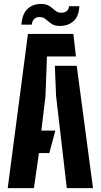

<svg xmlns="http://www.w3.org/2000/svg" viewBox="-20 -976 522 996"><path d="M20 0 125 -800H360.5L374 -683H223.5L216 -477L194.5 -298.5H267L236 -182H182L156 0ZM326.5 0 271 -477.5 264.5 -634.5H378L462.5 0ZM338 -944H391.5Q389 -889.5 360.2 -865.2Q331.5 -841 288.5 -841.5Q262.5 -841.5 246.8 -852.8Q231 -864 218 -875.5Q205 -887 187.5 -887.5Q169.5 -888.5 158.2 -878.2Q147 -868 144.5 -848H91Q95 -904 123.2 -930.2Q151.5 -956.5 195 -955.5Q216 -955 229.2 -948.5Q242.5 -942 252.2 -933Q262 -924 271.8 -917.2Q281.5 -910.5 294.5 -910Q314.5 -909 326 -918.5Q337.5 -928 338 -944Z"/></svg>

Font: Big Shoulders Stencil Text Thin ExtraBold
Style: Regular
Weight: 800
Version: Version 2.001